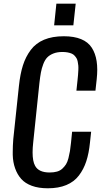

<svg xmlns="http://www.w3.org/2000/svg" viewBox="-20 -1015 553 1044"><path d="M274.4 -877.4 286.6 -995.1H391.6L378.9 -877.4ZM240.2 8.8Q189.9 8.8 153.3 -4.6Q116.7 -18.1 95.5 -42Q74.2 -65.9 62.3 -99.4Q50.3 -132.8 49.3 -172.9Q49.3 -180.7 49.3 -189Q49.3 -221.7 52.2 -258.3L83 -548.3Q89.8 -612.8 104.7 -659.7Q119.6 -706.5 147.2 -743.4Q174.8 -780.3 219.7 -799.1Q264.6 -817.9 327.1 -817.9Q382.8 -817.9 420.9 -802.2Q459 -786.6 479 -755.6Q499 -724.6 505.4 -682.6Q508.8 -661.1 508.8 -635.7Q508.8 -612.3 505.9 -585L499 -522H395.5L401.4 -577.6Q403.3 -595.7 404.3 -607.2Q405.3 -618.7 406 -633.8Q406.7 -648.9 405.8 -658.4Q404.8 -668 402.6 -679.7Q400.4 -691.4 396.2 -698.2Q392.1 -705.1 385.5 -712.4Q378.9 -719.7 369.6 -723.6Q360.4 -727.5 347.7 -730Q335 -732.4 319.3 -732.4Q291 -732.4 270.3 -724.1Q249.5 -715.8 236.8 -702.6Q224.1 -689.5 215.3 -666.3Q206.5 -643.1 202.4 -620.6Q198.2 -598.1 194.3 -563.5L160.6 -240.7Q157.2 -210.4 157.2 -186.5Q157.2 -137.7 170.9 -113.3Q190.4 -77.1 250 -77.1Q272.9 -77.1 290 -82Q307.1 -86.9 319.1 -98.1Q331.1 -109.4 338.9 -121.6Q346.7 -133.8 352.1 -154.8Q357.4 -175.8 360.4 -193.6Q363.3 -211.4 366.2 -239.7L372.1 -298.8H475.6L469.2 -239.7Q463.4 -181.6 449.2 -138.2Q435.1 -94.7 408.9 -60.5Q382.8 -26.4 340.6 -8.8Q298.3 8.8 240.2 8.8Z"/></svg>

Font: Oswald
Style: Regular
Weight: 400
Designer: Vernon Adams
Foundry: Vernon Adams
Version: 3.0; ttfautohint (v0.94.23-7a4d-dirty) -l 8 -r 50 -G 200 -x 